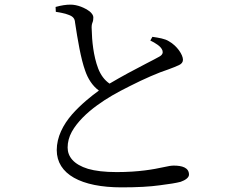

<svg xmlns="http://www.w3.org/2000/svg" viewBox="-20 -782 1040 829"><path d="M629 -607 638 -623C665 -619 692 -615 709 -604C745 -584 770 -545 770 -524C770 -514 764 -506 753 -501C742 -496 726 -489 706 -482C665 -469 601 -441 542 -411C482 -381 443 -359 399 -327C355 -295 314 -256 290 -213C278 -191 272 -168 272 -145C272 -106 298 -72 360 -53C391 -44 432 -39 484 -39C579 -39 644 -51 685 -60C706 -65 721 -67 730 -67C765 -67 796 -59 796 -28C796 -15 780 -4 760 3C741 8 711 13 670 18C628 24 573 27 505 27C330 27 225 -30 225 -134C225 -190 252 -243 291 -288C330 -332 374 -367 407 -391C378 -412 359 -444 348 -476C329 -528 315 -612 304 -685C303 -701 296 -711 276 -718C260 -725 236 -728 221 -731L220 -752C245 -759 266 -762 284 -762C315 -762 347 -748 368 -732C378 -723 383 -715 383 -707C383 -698 382 -691 379 -684C376 -677 375 -667 376 -655C377 -607 383 -541 404 -486C415 -458 431 -436 453 -421C502 -450 563 -483 612 -508C637 -521 655 -530 667 -537C696 -552 679 -576 660 -589C650 -596 640 -602 629 -607Z"/></svg>

Font: CJK Symbols
Style: Regular
Weight: 400
Designer: Ryoko NISHIZUKA 西塚涼子 (kana & ideographs); Frank Grießhammer (serif-style Latin); Paul D. Hunt (sans serif–style Latin); 
Foundry: Unicode
Version: Version 2.000;hotconv 1.1.0;makeotfexe 2.6.0